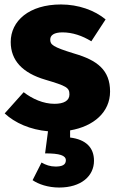

<svg xmlns="http://www.w3.org/2000/svg" viewBox="-20 -571 524 860"><path d="M473 -161C473 -257 416 -301 313 -331C215 -361 205 -371 205 -394C205 -413 222 -426 260 -426C304 -426 349 -411 389 -386L453 -484C404 -525 331 -551 253 -551C110 -551 28 -477 28 -383C28 -300 81 -244 183 -214C277 -186 291 -179 291 -148C291 -120 266 -106 224 -106C174 -106 125 -128 86 -158L1 -63C47 -20 116 10 195 17L182 116C247 116 275 125 275 147C275 168 257 175 229 175C205 175 185 168 166 157L126 236C152 254 195 269 245 269C343 269 401 218 401 149C401 91 366 54 294 45V13C400 -5 473 -69 473 -161Z"/></svg>

Font: Fira Sans ExtraBold
Style: Regular
Weight: 800
Designer: bBox Type GmbH & Carrois Corporate GbR & Edenspiekermann AG
Foundry: bBox Type GmbH & Carrois Corporate GbR & Edenspiekermann AG
Version: Version 4.300;PS 004.300;hotconv 1.0.88;makeotf.lib2.5.64775